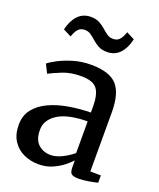

<svg xmlns="http://www.w3.org/2000/svg" viewBox="-146 -878 813 979"><g transform="rotate(20 260.0 -389.0)"><path d="M18.5 -145.5Q18.5 -195.5 46 -230.2Q73.5 -265 119.8 -286.5Q166 -308 224 -318Q282 -328 343 -329V-361.5Q343 -426 321 -456.2Q299 -486.5 233.5 -486.5Q176.5 -486.5 133.5 -469Q90.5 -451.5 65.5 -438.5L42 -485.5Q53.5 -495.5 86 -513Q118.5 -530.5 164 -544.5Q209.5 -558.5 260.5 -558.5Q362 -558.5 402.5 -513.5Q443 -468.5 443 -365.5V-45.5L500.5 -45V-5.5Q484 -1 454 4.2Q424 9.5 398.5 9.5Q372 9.5 360.8 1.5Q349.5 -6.5 349.5 -35.5V-71.5Q337.5 -58 313.8 -38.8Q290 -19.5 256.2 -4.5Q222.5 10.5 181 10.5Q138 10.5 100.8 -6.5Q63.5 -23.5 41 -58.2Q18.5 -93 18.5 -145.5ZM223.5 -55Q251.5 -55 284.5 -71.2Q317.5 -87.5 343 -109V-281Q236 -280 182.5 -245.8Q129 -211.5 129 -157.5Q129 -104.5 156 -79.8Q183 -55 223.5 -55ZM69 -680.5Q80.5 -730.5 107.8 -759Q135 -787.5 177 -787.5Q204.5 -787.5 223.5 -777.5Q242.5 -767.5 257.5 -754Q272.5 -740.5 286.8 -730.5Q301 -720.5 319.5 -720.5Q342.5 -720 355.5 -735.2Q368.5 -750.5 377 -777L421 -754.5Q409.5 -704 382.5 -675.5Q355.5 -647 313 -647Q285.5 -647 266.8 -657.2Q248 -667.5 233.2 -680.8Q218.5 -694 204 -704.2Q189.5 -714.5 170.5 -714.5Q147.5 -714.5 134.5 -699.5Q121.5 -684.5 113 -658Z"/></g></svg>

Font: Merriweather Text
Style: Regular
Weight: 400
Designer: Eben Sorkin
Foundry: Eben Sorkin
Version: Version 2.100; ttfautohint (v1.7.19-72a1) -l 8 -r 50 -G 200 